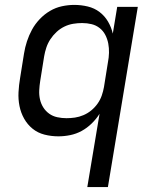

<svg xmlns="http://www.w3.org/2000/svg" viewBox="-20 -548 640 783"><path d="M336 215 386 -84Q373 -63 354 -44.5Q335 -26 313 -14Q291 -2 266.5 3Q242 8 218 8Q189 8 161.5 1Q134 -6 113 -23Q92 -40 78.5 -64Q65 -88 59.5 -115.5Q54 -143 55.5 -172Q57 -201 62 -230L78 -330Q82 -355 90 -379.5Q98 -404 110.5 -427Q123 -450 142 -470Q161 -490 184 -503.5Q207 -517 232.5 -522.5Q258 -528 283 -528Q311 -528 338 -521.5Q365 -515 386 -499Q407 -483 420.5 -460Q434 -437 440 -411L458 -520H542L420 215ZM251 -66Q268 -66 285.5 -68.5Q303 -71 320.5 -78.5Q338 -86 352.5 -98Q367 -110 378 -125.5Q389 -141 395 -158.5Q401 -176 404 -193L420 -293Q424 -313 424.5 -332.5Q425 -352 421.5 -370.5Q418 -389 409.5 -405.5Q401 -422 386.5 -433.5Q372 -445 353.5 -449.5Q335 -454 315 -454Q297 -454 278.5 -451Q260 -448 242.5 -439.5Q225 -431 210.5 -417.5Q196 -404 185.5 -388Q175 -372 169 -354Q163 -336 160 -318L144 -218Q141 -199 140 -180Q139 -161 143 -143Q147 -125 156.5 -110Q166 -95 180.5 -84.5Q195 -74 213.5 -70Q232 -66 251 -66Z"/></svg>

Font: Iosevka Aile Oblique
Style: Regular
Weight: 400
Italic angle: -9°
Designer: Belleve Invis
Foundry: Belleve Invis
Version: Version 31.1.0; ttfautohint (v1.8.4)